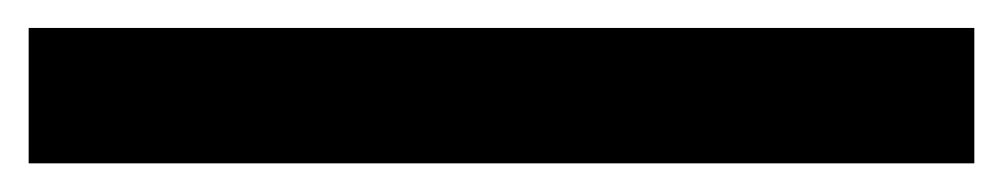

<svg xmlns="http://www.w3.org/2000/svg" viewBox="-20 8 700 134"><path d="M0 122V27.5H660V122Z"/></svg>

Font: Vela Sans Bd
Style: Bold
Weight: 700
Designer: Principal design: Mikhail Sharanda - project Manrope.
Design modification: Ravid Balaliev
Foundry: Mikhail Sharanda
Version: Version 1.001